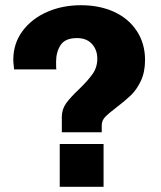

<svg xmlns="http://www.w3.org/2000/svg" viewBox="-20 -716 616 736"><path d="M536 -486Q536 -440 520 -406Q504 -372 481.5 -350.5Q459 -329 426 -304Q397 -282 383.5 -268Q370 -254 370 -236V-209H217V-268Q217 -297 233.5 -320Q250 -343 283 -374Q317 -407 335 -432.5Q353 -458 353 -491Q353 -525 332.5 -547.5Q312 -570 275 -570Q230 -570 212.5 -543.5Q195 -517 195 -479Q195 -451 196 -450H34Q34 -455 32.5 -465.5Q31 -476 31 -487Q31 -549 66 -596.5Q101 -644 160 -670Q219 -696 290 -696Q362 -696 417.5 -670.5Q473 -645 504.5 -597Q536 -549 536 -486ZM377 0H209V-164H377Z"/></svg>

Font: Chivo ExtraBold
Style: Regular
Weight: 800
Designer: Hector Gatti
Foundry: Omnibus-Type
Version: Version 1.007